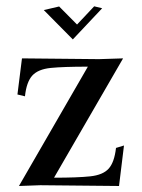

<svg xmlns="http://www.w3.org/2000/svg" viewBox="-20 -603 461 623"><path d="M366.2 0.5 110.8 -2Q98.1 -2 41.5 0.5L265.1 -386.7Q186 -386.7 144.8 -382.6Q103.5 -378.4 84.7 -357.7Q65.9 -336.9 61 -290.5L36.6 -296.4L51.3 -413.6L301.3 -411.1L379.4 -413.6L155.3 -26.4Q231.4 -26.4 272.7 -30.8Q314 -35.2 332.5 -55.7Q351.1 -76.2 356.4 -123L382.3 -130.9ZM216.3 -475.1 122.1 -570.3 171.9 -582 230 -523.4 285.6 -582.5 311.5 -576.2Z"/></svg>

Font: Quaaykop
Style: Regular
Weight: 400
Designer: Tup Wanders
Foundry: Free font, DO NOT SELL
Version: Version 1.00;July 31, 2023;FontCreator 11.5.0.2430 64-bit